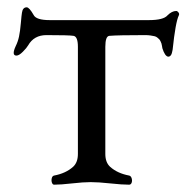

<svg xmlns="http://www.w3.org/2000/svg" viewBox="-20 -502 529 525"><path d="M377 -406Q303 -406 279 -404Q268 -403 268 -374V-81Q268 -58 281 -46Q301 -28 333 -22Q338 -21 340 -14.5Q342 -8 340 -2.5Q338 3 333 3Q314 3 281.5 -0.5Q249 -4 228 -4Q208 -4 177 -0.5Q146 3 128 3Q124 3 122 -2.5Q120 -8 121.5 -14.5Q123 -21 128 -22Q160 -28 180 -46Q193 -58 193 -81V-374Q193 -402 181 -404Q169 -406 107 -406Q73 -406 57 -378Q53 -371 42.5 -360.5Q32 -350 25 -350Q11 -350 23 -376Q29 -388 32 -402Q35 -416 37 -439Q39 -462 40 -467Q42 -482 53 -482Q60 -482 72 -461Q79 -447 116 -447H387Q427 -447 438 -460Q450 -472 462 -472Q465 -472 468 -468Q471 -464 469 -460Q460 -442 452 -366Q451 -361 450 -357Q449 -353 446.5 -350Q444 -347 440 -347Q431 -348 424 -370Q424 -371 423 -376Q422 -381 421.5 -383Q421 -385 419 -389Q417 -393 415.5 -394.5Q414 -396 410.5 -399Q407 -402 402.5 -403Q398 -404 391.5 -405Q385 -406 377 -406Z"/></svg>

Font: EB Garamond 12 All SC
Style: AllSC
Weight: 400
Version: Version 0.016 ; ttfautohint (v0.97) -l 8 -r 50 -G 200 -x 0 -